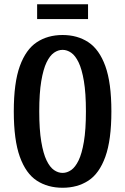

<svg xmlns="http://www.w3.org/2000/svg" viewBox="-20 -875 590 905"><path d="M275 10Q205 10 153.5 -23.5Q102 -57 73.5 -136Q45 -215 45 -350Q45 -485 73.5 -563.5Q102 -642 153.5 -676Q205 -710 275 -710Q345 -710 396.5 -676Q448 -642 476.5 -563.5Q505 -485 505 -350Q505 -215 476.5 -136Q448 -57 396.5 -23.5Q345 10 275 10ZM275 -60Q296 -60 315.5 -73.5Q335 -87 350.5 -119Q366 -151 375.5 -207.5Q385 -264 385 -350Q385 -436 375.5 -492.5Q366 -549 350.5 -581Q335 -613 315.5 -626.5Q296 -640 275 -640Q254 -640 234.5 -626.5Q215 -613 199.5 -581Q184 -549 174.5 -492.5Q165 -436 165 -350Q165 -264 174.5 -207.5Q184 -151 199.5 -119Q215 -87 234.5 -73.5Q254 -60 275 -60ZM155 -785V-855H395V-785Z"/></svg>

Font: Cuprum
Style: Regular
Weight: 400
Designer: Jovanny Lemonad
Foundry: Jovanny Lemonad
Version: Version 3.000